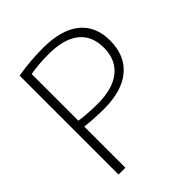

<svg xmlns="http://www.w3.org/2000/svg" viewBox="-204 -867 994 994"><g transform="rotate(-45 293.0 -370.0)"><path d="M88 -724Q178 -740 275 -740Q408 -740 478 -683.5Q548 -627 548 -522Q548 -412 477.5 -352.5Q407 -293 275 -293Q207 -293 138 -301V0H88ZM138 -344Q201 -335 271 -335Q381 -335 440 -382.5Q499 -430 499 -518Q499 -606 441 -651.5Q383 -697 271 -697Q204 -697 138 -686Z"/></g></svg>

Font: M PLUS 1p Light
Style: Regular
Weight: 300
Version: Version 1.061